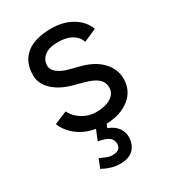

<svg xmlns="http://www.w3.org/2000/svg" viewBox="-177 -607 819 913"><g transform="rotate(-30 233.0 -151.0)"><path d="M117 183 136 135Q158 145 172.5 150.5Q187 156 200 156Q247 156 247 120Q247 96 229 83Q211 70 172 64L195 8Q137 -2 97 -33.5Q57 -65 41 -107L111 -136Q128 -102 162.5 -81Q197 -60 237 -60Q286 -60 317 -79Q348 -98 348 -131Q348 -162 325 -181Q302 -200 255 -212L207 -225Q139 -243 101 -279Q63 -315 63 -362Q63 -434 110 -473Q157 -512 248 -512Q314 -512 362 -483.5Q410 -455 428 -407L358 -376Q334 -440 242 -440Q196 -440 170 -420.5Q144 -401 144 -366Q144 -346 166 -328Q188 -310 229 -300L279 -287Q350 -269 389 -227.5Q428 -186 428 -134Q428 -68 378.5 -29Q329 10 251 12L243 32Q278 45 294.5 68Q311 91 311 118Q311 159 286.5 184.5Q262 210 212 210Q167 210 117 183Z"/></g></svg>

Font: Oak Sans
Style: Regular
Weight: 400
Designer: Erik Kennedy, Walven
Foundry: Erik Kennedy, Walven
Version: Version 1.000